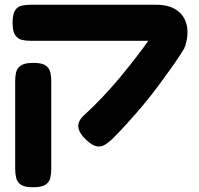

<svg xmlns="http://www.w3.org/2000/svg" viewBox="-20 -605 839 809"><path d="M347 -12Q313 -43 310 -69.5Q307 -96 337 -122Q374 -156 411.5 -195.5Q449 -235 484 -277Q519 -319 551.5 -361Q584 -403 612 -443Q640 -483 663 -518L757 -402Q736 -367 708 -327.5Q680 -288 649 -246Q618 -204 584.5 -164Q551 -124 517.5 -87Q484 -50 453 -19Q440 -7 424.5 3.5Q409 14 390.5 12Q372 10 347 -12ZM119 184Q83 184 67.5 173Q52 162 48 144Q44 126 44 107V-265Q44 -284 48 -301Q52 -318 68 -329Q84 -340 120 -340Q157 -340 172.5 -329Q188 -318 192 -300.5Q196 -283 196 -264V108Q196 127 192 144.5Q188 162 172 173Q156 184 119 184ZM758 -404 629 -433H573H110Q90 -433 72.5 -437Q55 -441 44 -457Q33 -473 33 -509Q33 -546 44 -562Q55 -578 72.5 -581.5Q90 -585 109 -585H638Q692 -585 725 -562Q758 -539 767 -498Q776 -457 758 -404Z"/></svg>

Font: Fredoka Expanded SemiBold
Style: Regular
Weight: 600
Width: 7
Designer: Ben Nathan
Foundry: Milena B. Brandão, Ben Nathan
Version: Version 2.001